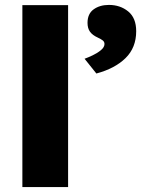

<svg xmlns="http://www.w3.org/2000/svg" viewBox="-20 -761 574 781"><path d="M71 0V-740H257V0ZM372 -462 324 -522Q338 -527 357 -536Q376 -545 390.5 -557Q405 -569 405 -582Q405 -591 398 -596.5Q391 -602 378 -608Q356 -618 346 -632Q336 -646 336 -668Q336 -705 361 -723Q386 -741 423 -741Q469 -741 501.5 -714.5Q534 -688 534 -634Q534 -567 490.5 -524.5Q447 -482 372 -462Z"/></svg>

Font: Lexend Deca ExtraBold
Style: Regular
Weight: 800
Designer: Bonnie Shaver-Troup, Thomas Jockin
Foundry: Lexend
Version: Version 1.008; ttfautohint (v1.8.4.7-5d5b)